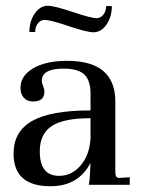

<svg xmlns="http://www.w3.org/2000/svg" viewBox="-20 -641 490 666"><path d="M135 -572Q121 -572 111.5 -560Q102 -548 102 -530H82Q82 -567 100.5 -594Q119 -621 146 -621Q168 -621 232 -599.5Q296 -578 315 -578Q329 -578 338.5 -590Q348 -602 348 -620H368Q368 -583 349.5 -556Q331 -529 304 -529Q282 -529 218 -550.5Q154 -572 135 -572ZM393 -24 430 -26V0H288Q292 -20 292 -37L294 -76Q252 5 155 5Q27 5 27 -108Q27 -185 91.5 -221.5Q156 -258 294 -258V-316Q294 -363 272 -383Q250 -403 201 -403Q125 -403 125 -361Q125 -353 129.5 -342.5Q134 -332 134 -323Q134 -289 95 -289Q74 -289 62.5 -302Q51 -315 51 -336Q51 -378 95 -404Q139 -430 213 -430Q380 -430 380 -289V-43Q380 -24 393 -24ZM185 -31Q229 -31 260 -67.5Q291 -104 294 -162V-231Q200 -231 159 -203.5Q118 -176 118 -116Q118 -31 185 -31Z"/></svg>

Font: Unna
Style: Regular
Weight: 400
Designer: Jorge de Buen U.
Foundry: Omnibus-Type
Version: Version 2.006;PS 002.006;hotconv 1.0.70;makeotf.lib2.5.58329